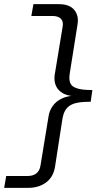

<svg xmlns="http://www.w3.org/2000/svg" viewBox="-81 -725 517 925"><path d="M-61 180 -51 123H51Q78 123 94 110.5Q110 98 114 73L153 -165Q157 -192 173 -214.5Q189 -237 216 -250Q243 -263 278 -264L277 -262Q243 -263 220.5 -276.5Q198 -290 188.5 -311.5Q179 -333 182 -361L221 -598Q225 -622 212 -635Q199 -648 172 -648H70L80 -705H203Q236 -705 257 -693.5Q278 -682 288 -659Q298 -636 292 -604L255 -371Q248 -326 269 -310Q290 -294 336 -292L364 -291L356 -235L326 -234Q276 -232 251.5 -213.5Q227 -195 220 -154L184 79Q176 128 141 154Q106 180 55 180Z"/></svg>

Font: Nunito Sans 10pt Expanded Light
Style: Italic
Weight: 300
Width: 7
Italic angle: -9°
Designer: Vernon Adams
Foundry: Vernon Adams
Version: Version 3.101;gftools[0.9.27]